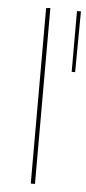

<svg xmlns="http://www.w3.org/2000/svg" viewBox="-52 -743 348 774"><g transform="rotate(5 122.0 -356.0)"><path d="M103 -710 120 -712V0H103ZM228 -463V-709H244L242 -463Z"/></g></svg>

Font: Ysabeau Thin
Style: Regular
Weight: 200
Designer: Christian Thalmann (Catharsis Fonts)
Version: Version 0.003